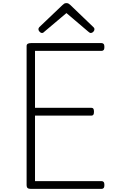

<svg xmlns="http://www.w3.org/2000/svg" viewBox="-20 -1214 740 1234"><path d="M178 0Q164 0 157.5 -5.5Q151 -11 151 -23V-918Q151 -928 158 -932.5Q165 -937 179 -937H633Q641 -937 646 -931.5Q651 -926 651 -912Q651 -898 646 -892.5Q641 -887 633 -887H205V-521H568Q576 -521 580 -515.5Q584 -510 584 -496Q584 -482 580 -476.5Q576 -471 568 -471H205V-50H633Q641 -50 646 -44.5Q651 -39 651 -25Q651 -11 646 -5.5Q641 0 633 0ZM249 -1002Q242 -1002 234.5 -1010Q227 -1018 227 -1026Q227 -1029 228 -1032Q229 -1035 232 -1039L382 -1182Q387 -1187 392.5 -1190.5Q398 -1194 407 -1194Q416 -1194 421 -1190.5Q426 -1187 432 -1182L582 -1038Q585 -1035 586 -1032Q587 -1029 587 -1026Q587 -1017 579.5 -1009.5Q572 -1002 564 -1002Q559 -1002 555.5 -1004.5Q552 -1007 547 -1011L407 -1130L266 -1011Q262 -1007 258.5 -1004.5Q255 -1002 249 -1002Z"/></svg>

Font: Playwrite US Modern ExtraLight
Style: Regular
Weight: 250
Designer: Veronika Burian, José Scaglione
Foundry: TypeTogether
Version: Version 1.003